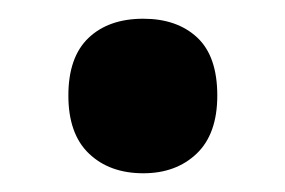

<svg xmlns="http://www.w3.org/2000/svg" viewBox="-20 -454 304 205"><path d="M53 -352Q53 -393 74.5 -413.5Q96 -434 133 -434Q169 -434 190.5 -414Q212 -394 212 -352Q212 -311 190 -290Q168 -269 133 -269Q97 -269 75 -290Q53 -311 53 -352Z"/></svg>

Font: Noto Sans Thai Cond
Style: Bold
Weight: 700
Width: 3
Designer: Monotype Design Team
Foundry: Monotype Imaging Inc.
Version: Version 2.002; ttfautohint (v1.8.4.7-5d5b)